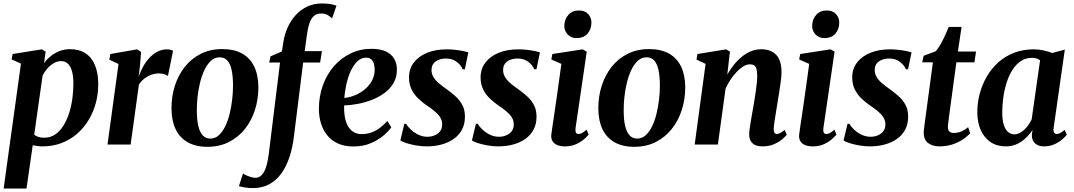

<svg xmlns="http://www.w3.org/2000/svg" viewBox="-20 -835 6204 1109"><path d="M1 254 101 -467.5 47 -492 53 -523 221.5 -550 243.5 -537 234.5 -470Q250 -492 272.8 -510.5Q295.5 -529 323.8 -540Q352 -551 385 -551Q437 -551 473.5 -527.2Q510 -503.5 528.8 -458Q547.5 -412.5 547.5 -347Q547.5 -292.5 533.5 -240.2Q519.5 -188 492.2 -142.5Q465 -97 425.8 -62.8Q386.5 -28.5 336 -9Q285.5 10.5 225 10.5Q211.5 10.5 197 8.5Q182.5 6.5 169 4L133 254ZM177.5 -56.5Q188 -48.5 202.2 -44Q216.5 -39.5 235 -39.5Q271 -39.5 298.5 -58.2Q326 -77 346 -108.8Q366 -140.5 379 -181Q392 -221.5 398 -265.8Q404 -310 404 -353Q404 -391.5 396.5 -420.8Q389 -450 373.2 -466Q357.5 -482 333 -482Q310.5 -482 289.5 -469.5Q268.5 -457 252.2 -437.8Q236 -418.5 226 -398.5Z M601 0 664.5 -465.5 611.5 -490.5 617.5 -523 772.5 -550 795 -534.5 787.5 -445 781 -392Q790.5 -420.5 805.8 -448.5Q821 -476.5 842 -499.5Q863 -522.5 889 -536.2Q915 -550 944.5 -550Q957.5 -550 966.5 -547.2Q975.5 -544.5 979.5 -541.5L950 -396Q946.5 -400 932 -405.5Q917.5 -411 897 -411Q880 -411 863.2 -406.2Q846.5 -401.5 831.5 -393Q816.5 -384.5 804 -372.8Q791.5 -361 782.5 -347.5L734.5 0Z M1263 -551.5Q1332 -551.5 1378.2 -525.8Q1424.5 -500 1448.2 -450.8Q1472 -401.5 1472.5 -331Q1472.5 -262.5 1452.8 -200.5Q1433 -138.5 1395 -90.5Q1357 -42.5 1302.2 -14.8Q1247.5 13 1177.5 13Q1110.5 13 1064.2 -13.2Q1018 -39.5 994.5 -88.5Q971 -137.5 970.5 -206.5Q970 -276.5 989.8 -338.8Q1009.5 -401 1047.5 -449Q1085.5 -497 1140 -524.2Q1194.5 -551.5 1263 -551.5ZM1249 -504Q1220.5 -504 1199 -484.5Q1177.5 -465 1161.8 -432.5Q1146 -400 1136 -359.8Q1126 -319.5 1121.2 -277.2Q1116.5 -235 1117 -197Q1117 -140.5 1126 -104.8Q1135 -69 1152.2 -51.8Q1169.5 -34.5 1194.5 -34.5Q1222.5 -34.5 1244 -54Q1265.5 -73.5 1281.2 -106Q1297 -138.5 1306.8 -178.8Q1316.5 -219 1321.2 -261.2Q1326 -303.5 1326 -342Q1325.5 -398.5 1317.2 -434Q1309 -469.5 1292 -486.8Q1275 -504 1249 -504Z M1616.5 -590.5Q1623.5 -637 1642 -677.5Q1660.5 -718 1689 -749Q1717.5 -780 1755.5 -797.5Q1793.5 -815 1840 -815Q1862 -815 1883.5 -812.2Q1905 -809.5 1923.5 -802L1898 -728.5Q1888 -738.5 1872.8 -748Q1857.5 -757.5 1833.5 -757Q1809 -757 1792.8 -742.5Q1776.5 -728 1767 -699.5Q1757.5 -671 1752 -628.5L1740 -539.5H1839.5L1829 -474H1731L1678 -49Q1670.5 15.5 1652.5 70.5Q1634.5 125.5 1605.8 165.8Q1577 206 1536.5 228.5Q1496 251 1443 251.5Q1418.5 251.5 1396 248Q1373.5 244.5 1360 240.5L1383.5 167Q1388.5 171 1401.2 177Q1414 183 1428.8 187.5Q1443.5 192 1455 192Q1475.5 192 1490.5 177.2Q1505.5 162.5 1515.8 132.5Q1526 102.5 1532 58L1597.5 -474H1535L1542.5 -509.5L1608.5 -538Z M2240 -99.5Q2226 -78.5 2196 -52.8Q2166 -27 2122 -8Q2078 11 2021.5 11Q1968 11 1930 -7Q1892 -25 1868 -56Q1844 -87 1833 -125.8Q1822 -164.5 1822 -205.5Q1822 -278.5 1844.8 -341.8Q1867.5 -405 1908.5 -452.2Q1949.5 -499.5 2005 -526.2Q2060.5 -553 2125 -553Q2176.5 -553 2208.8 -537.8Q2241 -522.5 2256.5 -496.2Q2272 -470 2272.5 -437Q2273.5 -391 2253.5 -356.2Q2233.5 -321.5 2200 -297.2Q2166.5 -273 2126 -257.5Q2085.5 -242 2044 -234.5Q2002.5 -227 1967.5 -226Q1966.5 -191 1971.5 -161Q1976.5 -131 1988.8 -108.5Q2001 -86 2021 -73.2Q2041 -60.5 2069 -60.5Q2102.5 -60.5 2129.8 -71.5Q2157 -82.5 2178.8 -100Q2200.5 -117.5 2217.5 -136.5ZM2095.5 -502Q2066 -502 2043.5 -480.2Q2021 -458.5 2005.2 -423.2Q1989.5 -388 1980.5 -347.2Q1971.5 -306.5 1968.5 -269Q1991 -271 2015.8 -279.2Q2040.5 -287.5 2063.5 -301.8Q2086.5 -316 2104.8 -335.8Q2123 -355.5 2133.8 -380.5Q2144.5 -405.5 2144 -435Q2143 -469.5 2130.5 -485.8Q2118 -502 2095.5 -502Z M2665 -435H2652Q2644.5 -456.5 2619.2 -476.8Q2594 -497 2556.5 -497Q2534 -497 2515 -490Q2496 -483 2484.5 -468.8Q2473 -454.5 2472.5 -432.5Q2472 -410 2483 -391Q2494 -372 2513.8 -355Q2533.5 -338 2559.5 -320Q2588 -299.5 2612 -277.8Q2636 -256 2650.8 -228Q2665.5 -200 2665.5 -161Q2665.5 -118.5 2648.5 -86.5Q2631.5 -54.5 2601.2 -33Q2571 -11.5 2531 -0.5Q2491 10.5 2445 10.5Q2415 10.5 2383.2 5Q2351.5 -0.5 2326.8 -8.5Q2302 -16.5 2292.5 -24L2315.5 -120H2326Q2335.5 -103 2354.2 -85.5Q2373 -68 2397.5 -56.5Q2422 -45 2448.5 -45Q2470 -45 2489.5 -52.8Q2509 -60.5 2521.5 -76.2Q2534 -92 2534 -116.5Q2534 -139.5 2522.2 -157.8Q2510.5 -176 2490 -193Q2469.5 -210 2443 -227.5Q2419 -244 2396 -265.8Q2373 -287.5 2357.8 -317.5Q2342.5 -347.5 2342.5 -387.5Q2342.5 -437.5 2370.2 -473.8Q2398 -510 2447 -530Q2496 -550 2561 -550Q2586 -550 2611.5 -547Q2637 -544 2656.8 -539.8Q2676.5 -535.5 2685 -532Z M3078.5 -435H3065.5Q3058 -456.5 3032.8 -476.8Q3007.5 -497 2970 -497Q2947.5 -497 2928.5 -490Q2909.5 -483 2898 -468.8Q2886.5 -454.5 2886 -432.5Q2885.5 -410 2896.5 -391Q2907.5 -372 2927.2 -355Q2947 -338 2973 -320Q3001.5 -299.5 3025.5 -277.8Q3049.5 -256 3064.2 -228Q3079 -200 3079 -161Q3079 -118.5 3062 -86.5Q3045 -54.5 3014.8 -33Q2984.5 -11.5 2944.5 -0.5Q2904.5 10.5 2858.5 10.5Q2828.5 10.5 2796.8 5Q2765 -0.5 2740.2 -8.5Q2715.5 -16.5 2706 -24L2729 -120H2739.5Q2749 -103 2767.8 -85.5Q2786.5 -68 2811 -56.5Q2835.5 -45 2862 -45Q2883.5 -45 2903 -52.8Q2922.5 -60.5 2935 -76.2Q2947.5 -92 2947.5 -116.5Q2947.5 -139.5 2935.8 -157.8Q2924 -176 2903.5 -193Q2883 -210 2856.5 -227.5Q2832.5 -244 2809.5 -265.8Q2786.5 -287.5 2771.2 -317.5Q2756 -347.5 2756 -387.5Q2756 -437.5 2783.8 -473.8Q2811.5 -510 2860.5 -530Q2909.5 -550 2974.5 -550Q2999.5 -550 3025 -547Q3050.5 -544 3070.2 -539.8Q3090 -535.5 3098.5 -532Z M3242.5 10.5Q3217 10.5 3198.5 2.8Q3180 -5 3171 -20.2Q3162 -35.5 3164.5 -58Q3166.5 -74.5 3171 -104.8Q3175.5 -135 3181.5 -175.2Q3187.5 -215.5 3194.2 -263Q3201 -310.5 3208.2 -362.2Q3215.5 -414 3222.5 -466L3164.5 -491.5L3170.5 -523L3345.5 -550L3369 -536.5L3304.5 -95.5Q3302 -77.5 3306.8 -69.2Q3311.5 -61 3321 -61Q3331 -61 3341.5 -66.5Q3352 -72 3368 -86L3380 -58Q3372 -47.5 3353.8 -31.2Q3335.5 -15 3307.8 -2.2Q3280 10.5 3242.5 10.5ZM3309.5 -615Q3278.5 -615 3258.5 -636.5Q3238.5 -658 3239.5 -687Q3240.5 -724 3263 -749.2Q3285.5 -774.5 3324 -774.5Q3359 -774.5 3377.8 -753.2Q3396.5 -732 3396 -704.5Q3396 -667 3374 -641Q3352 -615 3309.5 -615Z M3728.5 -551.5Q3797.5 -551.5 3843.8 -525.8Q3890 -500 3913.8 -450.8Q3937.5 -401.5 3938 -331Q3938 -262.5 3918.2 -200.5Q3898.5 -138.5 3860.5 -90.5Q3822.5 -42.5 3767.8 -14.8Q3713 13 3643 13Q3576 13 3529.8 -13.2Q3483.5 -39.5 3460 -88.5Q3436.5 -137.5 3436 -206.5Q3435.5 -276.5 3455.2 -338.8Q3475 -401 3513 -449Q3551 -497 3605.5 -524.2Q3660 -551.5 3728.5 -551.5ZM3714.5 -504Q3686 -504 3664.5 -484.5Q3643 -465 3627.2 -432.5Q3611.5 -400 3601.5 -359.8Q3591.5 -319.5 3586.8 -277.2Q3582 -235 3582.5 -197Q3582.5 -140.5 3591.5 -104.8Q3600.5 -69 3617.8 -51.8Q3635 -34.5 3660 -34.5Q3688 -34.5 3709.5 -54Q3731 -73.5 3746.8 -106Q3762.5 -138.5 3772.2 -178.8Q3782 -219 3786.8 -261.2Q3791.5 -303.5 3791.5 -342Q3791 -398.5 3782.8 -434Q3774.5 -469.5 3757.5 -486.8Q3740.5 -504 3714.5 -504Z M4181 -404.5Q4197.5 -433.5 4218.2 -459.8Q4239 -486 4264 -506.5Q4289 -527 4317.2 -538.8Q4345.5 -550.5 4377 -550.5Q4431.5 -550.5 4462.8 -518.8Q4494 -487 4494 -417.5Q4494 -397.5 4490.2 -367.8Q4486.5 -338 4481.2 -305.5Q4476 -273 4471.5 -245Q4467.5 -219 4462.5 -190.2Q4457.5 -161.5 4453.8 -135.2Q4450 -109 4449 -90.5Q4449 -73 4454.2 -67Q4459.5 -61 4466.5 -61Q4475 -61 4485.8 -66.2Q4496.5 -71.5 4512 -84.5L4524.5 -57Q4517.5 -47.5 4499 -31.5Q4480.5 -15.5 4451.8 -2.5Q4423 10.5 4384 10.5Q4356 10.5 4339 1.2Q4322 -8 4314.5 -23.8Q4307 -39.5 4307.5 -59.5Q4307.5 -71 4309.8 -89.2Q4312 -107.5 4315.8 -129.5Q4319.5 -151.5 4323.5 -174.8Q4327.5 -198 4331.5 -219.5Q4335 -241.5 4339 -265.5Q4343 -289.5 4346.2 -313.2Q4349.5 -337 4351.8 -358.8Q4354 -380.5 4353.5 -398.5Q4353.5 -423 4349.2 -437.2Q4345 -451.5 4335.8 -457.5Q4326.5 -463.5 4311 -463.5Q4293.5 -463.5 4274.2 -452Q4255 -440.5 4236 -420.8Q4217 -401 4200.2 -376Q4183.5 -351 4171 -323.5L4126.5 0H3992.5L4055.5 -466L4003 -491L4008.5 -523L4174 -550L4196 -537Z M4674 10.5Q4648.5 10.5 4630 2.8Q4611.5 -5 4602.5 -20.2Q4593.5 -35.5 4596 -58Q4598 -74.5 4602.5 -104.8Q4607 -135 4613 -175.2Q4619 -215.5 4625.8 -263Q4632.5 -310.5 4639.8 -362.2Q4647 -414 4654 -466L4596 -491.5L4602 -523L4777 -550L4800.5 -536.5L4736 -95.5Q4733.5 -77.5 4738.2 -69.2Q4743 -61 4752.5 -61Q4762.5 -61 4773 -66.5Q4783.5 -72 4799.5 -86L4811.5 -58Q4803.5 -47.5 4785.2 -31.2Q4767 -15 4739.2 -2.2Q4711.5 10.5 4674 10.5ZM4741 -615Q4710 -615 4690 -636.5Q4670 -658 4671 -687Q4672 -724 4694.5 -749.2Q4717 -774.5 4755.5 -774.5Q4790.5 -774.5 4809.2 -753.2Q4828 -732 4827.5 -704.5Q4827.5 -667 4805.5 -641Q4783.5 -615 4741 -615Z M5225 -435H5212Q5204.5 -456.5 5179.2 -476.8Q5154 -497 5116.5 -497Q5094 -497 5075 -490Q5056 -483 5044.5 -468.8Q5033 -454.5 5032.5 -432.5Q5032 -410 5043 -391Q5054 -372 5073.8 -355Q5093.5 -338 5119.5 -320Q5148 -299.5 5172 -277.8Q5196 -256 5210.8 -228Q5225.5 -200 5225.5 -161Q5225.5 -118.5 5208.5 -86.5Q5191.5 -54.5 5161.2 -33Q5131 -11.5 5091 -0.5Q5051 10.5 5005 10.5Q4975 10.5 4943.2 5Q4911.5 -0.5 4886.8 -8.5Q4862 -16.5 4852.5 -24L4875.5 -120H4886Q4895.5 -103 4914.2 -85.5Q4933 -68 4957.5 -56.5Q4982 -45 5008.5 -45Q5030 -45 5049.5 -52.8Q5069 -60.5 5081.5 -76.2Q5094 -92 5094 -116.5Q5094 -139.5 5082.2 -157.8Q5070.5 -176 5050 -193Q5029.5 -210 5003 -227.5Q4979 -244 4956 -265.8Q4933 -287.5 4917.8 -317.5Q4902.5 -347.5 4902.5 -387.5Q4902.5 -437.5 4930.2 -473.8Q4958 -510 5007 -530Q5056 -550 5121 -550Q5146 -550 5171.5 -547Q5197 -544 5216.8 -539.8Q5236.5 -535.5 5245 -532Z M5464.5 -183.5Q5462 -164 5460 -148.8Q5458 -133.5 5456.5 -121.8Q5455 -110 5455 -100.5Q5455 -83.5 5464 -75.2Q5473 -67 5488.5 -67Q5512.5 -67 5533.8 -76.2Q5555 -85.5 5572 -100.5L5583.5 -66Q5568 -47.5 5542.2 -30Q5516.5 -12.5 5482 -1Q5447.5 10.5 5405.5 10.5Q5366.5 10.5 5340.5 -9Q5314.5 -28.5 5315.5 -72.5Q5316 -77 5316.5 -84.5Q5317 -92 5318.8 -104.2Q5320.5 -116.5 5322.8 -135.5Q5325 -154.5 5329 -181.5L5368.5 -475H5307L5315 -513L5383 -538Q5396.5 -551 5410.8 -575.8Q5425 -600.5 5438 -628.8Q5451 -657 5460 -679.5H5534L5513 -537.5H5617.5L5608.5 -475H5504Z M6066 -97.5Q6063 -77 6068.5 -69Q6074 -61 6084 -61Q6093 -61 6103.8 -66.5Q6114.5 -72 6129 -85L6142 -57Q6134.5 -46.5 6116.2 -30.5Q6098 -14.5 6071 -2Q6044 10.5 6010 10.5Q5976 10.5 5957.8 -7.5Q5939.5 -25.5 5940 -56.5L5944 -84.5Q5929.5 -61.5 5907.2 -39.8Q5885 -18 5855.8 -3.8Q5826.5 10.5 5790 10.5Q5737.5 10.5 5700.8 -14.8Q5664 -40 5644.5 -84.5Q5625 -129 5625 -187Q5625 -241.5 5639 -294Q5653 -346.5 5679.8 -392.8Q5706.5 -439 5746 -474.5Q5785.5 -510 5837 -530Q5888.5 -550 5951 -550Q5979 -550 6007.5 -543.8Q6036 -537.5 6057.5 -529L6130.5 -548.5ZM5987.5 -486.5Q5979.5 -493 5968 -497Q5956.5 -501 5941.5 -501Q5904 -501 5875.8 -481.8Q5847.5 -462.5 5827 -429.8Q5806.5 -397 5793.8 -356Q5781 -315 5775 -271Q5769 -227 5769 -185.5Q5769 -142.5 5777.8 -114.5Q5786.5 -86.5 5802.5 -72.8Q5818.5 -59 5839 -59Q5854 -59 5868.5 -66Q5883 -73 5896 -85.2Q5909 -97.5 5920 -113Q5931 -128.5 5939 -145.5Z"/></svg>

Font: Merriweather 60pt
Style: Bold Italic
Weight: 700
Italic angle: -7.8°
Version: Version 2.101